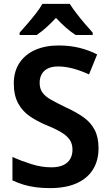

<svg xmlns="http://www.w3.org/2000/svg" viewBox="-20 -958 564 988"><path d="M487 -195Q487 -132 458.5 -86Q430 -40 374.5 -15Q319 10 237 10Q198 10 164 5.5Q130 1 100.5 -8Q71 -17 44 -30V-150Q89 -130 141.5 -113.5Q194 -97 244 -97Q282 -97 306 -108.5Q330 -120 341.5 -140.5Q353 -161 353 -188Q353 -218 338.5 -239Q324 -260 294 -278Q264 -296 216 -315Q171 -334 133 -360Q95 -386 73 -427Q51 -468 51 -529Q51 -590 80 -634Q109 -678 161 -701Q213 -724 282 -724Q339 -724 388 -712Q437 -700 480 -678L438 -575Q397 -594 357 -605Q317 -616 278 -616Q247 -616 226 -605.5Q205 -595 194.5 -576Q184 -557 184 -532Q184 -503 197.5 -483Q211 -463 241.5 -445.5Q272 -428 320 -405Q373 -381 410.5 -354Q448 -327 467.5 -289Q487 -251 487 -195ZM339 -938Q353 -916 374 -888.5Q395 -861 417.5 -835Q440 -809 457 -790V-778H369Q344 -794 318.5 -816.5Q293 -839 268 -866Q243 -839 218.5 -817Q194 -795 169 -778H81V-790Q99 -810 121 -835.5Q143 -861 164.5 -888.5Q186 -916 198 -938Z"/></svg>

Font: Noto Sans Display SemiBold
Style: Regular
Weight: 600
Designer: Monotype Design Team
Foundry: Monotype Imaging Inc.
Version: Version 2.003